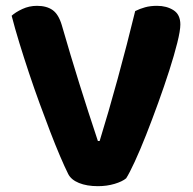

<svg xmlns="http://www.w3.org/2000/svg" viewBox="-20 -630 664 659"><path d="M413 -18Q400 -7 373.5 1Q347 9 316 9Q278 9 251 -2Q224 -13 214 -33Q202 -57 186 -94.5Q170 -132 152.5 -177.5Q135 -223 116 -275Q97 -327 79.5 -379.5Q62 -432 46.5 -482.5Q31 -533 20 -576Q33 -588 56.5 -599Q80 -610 107 -610Q140 -610 160.5 -595.5Q181 -581 192 -544Q222 -440 252 -344Q282 -248 316 -146H322Q352 -243 384 -360Q416 -477 444 -592Q460 -600 478 -605Q496 -610 519 -610Q552 -610 575.5 -595Q599 -580 599 -546Q599 -525 588.5 -483Q578 -441 561 -388Q544 -335 523 -277Q502 -219 481.5 -167Q461 -115 442.5 -75Q424 -35 413 -18Z"/></svg>

Font: Baloo Bhai 2
Style: Bold
Weight: 700
Designer: Supriya Tembe, Noopur Datye and Ek Type
Foundry: Ek Type
Version: Version 1.640;PS 1.000;hotconv 16.6.51;makeotf.lib2.5.65220;